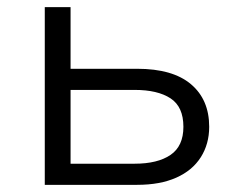

<svg xmlns="http://www.w3.org/2000/svg" viewBox="-20 -516 669 536"><path d="M105 0V-496H177V-324H363Q462 -324 513 -281Q564 -238 564 -162Q564 -114 540.5 -77Q517 -40 472 -20Q427 0 363 0ZM177 -59H356Q420 -59 456 -83.5Q492 -108 492 -162Q492 -218 456 -241.5Q420 -265 356 -265H177Z"/></svg>

Font: Nunito Sans 6pt Light
Style: Regular
Weight: 300
Version: Version 3.101;gftools[0.9.27]